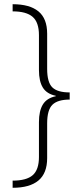

<svg xmlns="http://www.w3.org/2000/svg" viewBox="-20 -734 387 912"><path d="M40 124Q106 124 135.5 98Q165 72 165 12V-154Q165 -207 183.5 -237.5Q202 -268 245 -277V-279Q202 -288 183.5 -318Q165 -348 165 -401V-567Q165 -628 135 -654Q105 -680 40 -680V-714Q121 -714 162.5 -680Q204 -646 204 -574V-407Q204 -343 228.5 -319Q253 -295 311 -295V-261Q254 -261 229 -236.5Q204 -212 204 -148V17Q204 89 162.5 123.5Q121 158 40 158Z"/></svg>

Font: Noto Sans Gujarati SemiCondensed ExtraLight
Style: Regular
Weight: 200
Width: 4
Designer: Jelle Bosma - Monotype Design Team, Universal Thirst
Foundry: Monotype Imaging Inc.
Version: Version 2.106; ttfautohint (v1.8.4.7-5d5b)